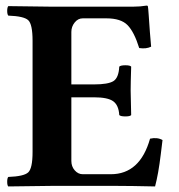

<svg xmlns="http://www.w3.org/2000/svg" viewBox="-20 -669 644 691"><path d="M317.9 -365.2Q369.6 -365.2 388.4 -377.2Q407.2 -389.2 409.2 -429.2Q414.1 -434.1 431.2 -434.1Q448.2 -434.1 452.1 -429.2Q450.2 -369.1 450.2 -342.8Q450.2 -324.7 452.1 -254.9Q448.2 -250 431.2 -250Q414.1 -250 409.2 -254.9Q407.2 -290 387.7 -304.4Q368.2 -318.8 317.9 -318.8H236.8V-89.8Q236.8 -69.8 249 -55.9Q261.2 -42 277.8 -42H378.9Q483.9 -42 520 -169.9Q545.9 -175.8 564.9 -165Q563 -149.9 558.6 -113.5Q554.2 -77.1 549.1 -48.6Q543.9 -20 538.1 2Q448.2 0 399.9 0H165Q59.1 1 9.8 2Q5.9 -2 5.9 -14.9Q5.9 -27.8 9.8 -32.2Q65.9 -34.2 81.5 -48.6Q97.2 -63 97.2 -122.1V-522Q97.2 -582 81.5 -596.4Q65.9 -610.8 9.8 -612.8Q5.9 -617.7 5.9 -629.9Q5.9 -642.1 9.8 -647L164.1 -645H459Q484.9 -645 507.8 -648.9Q511.7 -648.9 512.2 -646Q513.2 -643.1 515.1 -615.5Q517.1 -587.9 519.5 -553Q522 -518.1 523.9 -501Q505.9 -492.2 481 -496.1Q462.9 -554.2 439 -578.6Q415 -603 362.8 -603H277.8Q260.7 -603 248.8 -588.1Q236.8 -573.2 236.8 -554.2V-365.2Z"/></svg>

Font: Linux Libertine
Style: Bold
Weight: 700
Designer: Philipp H. Poll
Foundry: Philipp H. Poll
Version: Version 5.0.3